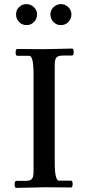

<svg xmlns="http://www.w3.org/2000/svg" viewBox="-20 -911 424 933"><path d="M190 -672 330 -675Q338 -675 338 -658Q338 -641 330 -641H287Q262 -641 254 -631.5Q246 -622 246 -595V-121Q246 -33 267 -33H325Q333 -33 333 -16.5Q333 0 325 0L199 -1L59 2Q51 2 51 -15Q51 -32 59 -32H102Q127 -32 135 -41.5Q143 -51 143 -78V-552Q143 -640 122 -640H64Q56 -640 56 -656.5Q56 -673 64 -673ZM145.5 -804.5Q131 -789 109 -789Q87 -789 72.5 -804.5Q58 -820 58 -841.5Q58 -863 73 -877Q88 -891 108.5 -891Q129 -891 144.5 -876.5Q160 -862 160 -841Q160 -820 145.5 -804.5ZM312.5 -804.5Q298 -789 276 -789Q254 -789 239.5 -804.5Q225 -820 225 -841Q225 -862 240.5 -876.5Q256 -891 276 -891Q296 -891 311.5 -876.5Q327 -862 327 -841Q327 -820 312.5 -804.5Z"/></svg>

Font: Sedan
Style: Regular
Weight: 400
Designer: Sebastian Salazar
Foundry: Sebastian Salazar
Version: Version 1.001